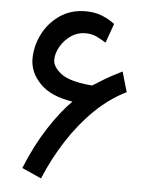

<svg xmlns="http://www.w3.org/2000/svg" viewBox="-50 -689 593 750"><g transform="rotate(5 246.5 -314.0)"><path d="M261.7 -561.5Q231 -561.5 205.6 -543.7Q180.2 -525.9 165 -499.5Q149.9 -473.1 149.9 -447.3Q149.9 -419.9 183.8 -393.8Q217.8 -367.7 304.7 -360.4Q306.2 -360.4 307.6 -361.3Q330.1 -375.5 346.4 -385.5Q362.8 -395.5 379.6 -404.5Q396.5 -413.6 419.9 -425.3L442.9 -346.2Q377.9 -314.5 321 -259.3Q264.2 -204.1 218 -132.8Q171.9 -61.5 138.7 18.6L62.5 -15.6Q100.1 -107.9 145.8 -178Q191.4 -248 234.9 -291Q149.9 -303.7 107.4 -347.2Q64.9 -390.6 64.9 -443.8Q64.9 -493.7 88.1 -540.3Q111.3 -586.9 154.3 -616.9Q197.3 -647 256.3 -647Q291 -647 318.4 -636.5Q345.7 -626 370.6 -607.4L343.8 -531.7Q325.7 -543 306.9 -552.2Q288.1 -561.5 261.7 -561.5Z"/></g></svg>

Font: Vazir FD-UI
Style: Regular-FD-UI
Weight: 400
Designer: Saber Rastikerdar
Foundry: Saber Rastikerdar
Version: Version 30.1.0